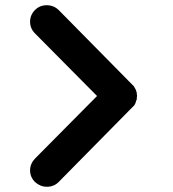

<svg xmlns="http://www.w3.org/2000/svg" viewBox="-20 -714 660 734"><path d="M493 -311Q493 -310 492 -310L485 -303L204 -18Q186 0 159 0Q134 0 114 -18Q95 -37 95 -62.5Q95 -88 114 -108L351 -347L114 -586Q95 -605 95 -631Q95 -657 114 -676Q132 -694 158.5 -694Q185 -694 204 -676L485 -391L492 -384L493 -382Q494 -380 495.5 -377.5Q497 -375 498 -373Q498 -372 498.5 -372Q499 -372 499 -371L502 -362V-361Q503 -360 503 -359V-352L504 -350Q504 -348 504 -347Q504 -346 503.5 -344Q503 -342 503 -342V-334L502 -333V-332Q501 -330 500 -327Q499 -324 499 -323L498 -322Q498 -321 498 -320Q498 -319 496 -316Q494 -313 493 -311Z"/></svg>

Font: Quicksand
Style: Bold
Weight: 700
Designer: Andrew Paglinawan
Foundry: Andrew Paglinawan
Version: 1.002